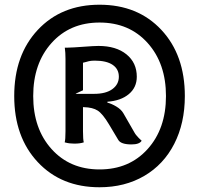

<svg xmlns="http://www.w3.org/2000/svg" viewBox="-20 -705 840 810"><path d="M399.9 -609.9Q274.9 -609.9 197.5 -523.7Q120.1 -437.5 120.1 -299.8Q120.1 -162.1 197.5 -76.2Q274.9 9.8 399.9 9.8Q525.4 9.8 602.8 -76.2Q680.2 -162.1 680.2 -299.8Q680.2 -437.5 602.8 -523.7Q525.4 -609.9 399.9 -609.9ZM399.9 -685.1Q561.5 -685.1 660.6 -579.1Q759.8 -473.1 759.8 -299.8Q759.8 -185.5 715.1 -98.1Q670.4 -10.7 588.6 37.1Q506.8 85 399.9 85Q238.8 85 139.4 -21Q40 -127 40 -299.8Q40 -472.7 139.4 -578.9Q238.8 -685.1 399.9 -685.1ZM256.3 -151.4V-457Q256.3 -483.4 253.4 -503.9H263.2Q288.1 -504.4 332.8 -507.8Q377.4 -511.2 395.5 -511.2Q469.7 -511.2 513.4 -475.8Q557.1 -440.4 557.1 -381.3Q557.1 -335.9 523.4 -307.9Q489.7 -279.8 433.1 -275.9V-272Q450.7 -267.6 470.7 -255.6Q490.7 -243.7 500 -228L548.3 -144Q551.3 -138.7 556.2 -133.1Q561 -127.4 564.5 -123.8Q567.9 -120.1 572.5 -116Q577.1 -111.8 577.6 -111.3Q568.4 -95.7 534.7 -95.7Q490.2 -95.7 479 -114.7L439.9 -180.2Q413.1 -225.1 392.1 -238.5Q371.1 -252 334 -252.9H330.1V-151.4Q330.1 -115.7 333.5 -104.5Q318.4 -99.1 293.5 -99.1Q272.5 -99.1 256.8 -103.5L252.9 -104.5Q256.3 -115.7 256.3 -151.4ZM330.1 -324.2 299.8 -310.1V-309.1H377.4Q426.8 -309.1 454.1 -329.1Q481.4 -349.1 481.4 -381.3Q481.4 -413.6 455.3 -431.4Q429.2 -449.2 379.4 -449.2Q371.6 -449.2 365 -448.5Q358.4 -447.8 354.7 -446.8Q351.1 -445.8 343 -443.6Q335 -441.4 330.1 -440.4Z"/></svg>

Font: Nikodecs
Style: Medium
Weight: 500
Version: Version 0.29